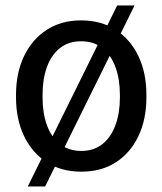

<svg xmlns="http://www.w3.org/2000/svg" viewBox="-20 -612 589 696"><path d="M274.9 10.3Q201.7 10.3 148.7 -24.2Q95.7 -58.6 66.9 -119.4Q38.1 -180.2 38.1 -258.3V-269Q38.1 -347.2 66.9 -408Q95.7 -468.8 148.7 -503.4Q201.7 -538.1 273.9 -538.1Q347.2 -538.1 400.1 -503.4Q453.1 -468.8 481.9 -408.2Q510.7 -347.7 510.7 -269V-258.3Q510.7 -179.7 481.9 -118.9Q453.1 -58.1 400.4 -23.9Q347.7 10.3 274.9 10.3ZM274.9 -64.9Q320.8 -64.9 351.8 -90.1Q382.8 -115.2 398.7 -158.9Q414.6 -202.6 414.6 -258.3V-269Q414.6 -324.7 398.7 -368.4Q382.8 -412.1 351.6 -437.3Q320.3 -462.4 273.9 -462.4Q228 -462.4 196.8 -437.3Q165.5 -412.1 149.9 -368.4Q134.3 -324.7 134.3 -269V-258.3Q134.3 -202.6 149.9 -158.9Q165.5 -115.2 197 -90.1Q228.5 -64.9 274.9 -64.9ZM80.6 64 404.8 -592.3H467.8L143.6 64Z"/></svg>

Font: Roboto Slab LO
Style: Regular
Weight: 400
Designer: Google
Version: Version 2.000